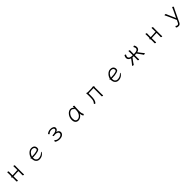

<svg xmlns="http://www.w3.org/2000/svg" viewBox="1061 -3601 6877 6877"><g transform="rotate(-45 4500.0 -162.0)"><path d="M633 -226V-108Q633 -101 632.5 -83Q632 -65 631.5 -46.5Q631 -28 631 -20Q631 -8 646.5 -0.5Q662 7 675 7Q690 7 690 -2Q690 -14 689 -37Q688 -60 687.5 -81Q687 -102 687 -108V-367Q687 -379 687.5 -397Q688 -415 688.5 -431.5Q689 -448 689 -456Q689 -468 674 -475.5Q659 -483 645 -483Q630 -483 630 -474Q630 -463 630.5 -441Q631 -419 632 -398Q633 -377 633 -367V-270Q625 -280 615 -280Q605 -280 586.5 -278Q568 -276 553 -275L391 -267Q388 -267 384.5 -267Q381 -267 377 -266V-367Q377 -379 377.5 -397Q378 -415 378.5 -431.5Q379 -448 379 -456Q379 -468 364 -475.5Q349 -483 335 -483Q320 -483 320 -474Q320 -463 321 -441Q322 -419 322.5 -398Q323 -377 323 -367V-267H305Q293 -267 293 -253Q293 -241 302.5 -226.5Q312 -212 323 -210V-108Q323 -101 322.5 -83Q322 -65 321.5 -46.5Q321 -28 321 -20Q321 -8 336.5 -0.5Q352 7 365 7Q380 7 380 -2Q380 -14 379.5 -37Q379 -60 378 -81Q377 -102 377 -108V-217Q381 -217 384.5 -217.5Q388 -218 392 -218L554 -226Z M1337 -201H1349Q1432 -201 1497 -210.5Q1562 -220 1607 -233Q1647 -246 1667.5 -259.5Q1688 -273 1695 -292Q1702 -311 1702 -340Q1702 -376 1686.5 -409Q1671 -442 1635 -463Q1599 -484 1538 -484Q1489 -484 1447 -461.5Q1405 -439 1372 -404Q1339 -369 1317.5 -329Q1296 -289 1290 -253Q1290 -253 1285.5 -252.5Q1281 -252 1279 -252Q1262 -252 1262 -240Q1262 -224 1283 -210V-195Q1283 -130 1307 -82.5Q1331 -35 1371.5 -9.5Q1412 16 1463 16Q1524 16 1569.5 -2.5Q1615 -21 1644.5 -46.5Q1674 -72 1689 -95Q1704 -118 1704 -127Q1704 -137 1696 -137Q1687 -137 1675 -124Q1635 -81 1581.5 -57.5Q1528 -34 1463 -34Q1412 -34 1374.5 -75Q1337 -116 1337 -198ZM1365 -250H1344Q1349 -277 1366 -309Q1383 -341 1408.5 -370Q1434 -399 1467 -417.5Q1500 -436 1537 -436Q1590 -436 1619 -410.5Q1648 -385 1648 -341Q1648 -323 1644 -312Q1640 -301 1626.5 -293Q1613 -285 1582 -276Q1548 -266 1494.5 -258Q1441 -250 1365 -250Z M2422 -218H2425Q2436 -220 2451.5 -222Q2467 -224 2481.5 -225.5Q2496 -227 2502 -227Q2564 -227 2602.5 -201.5Q2641 -176 2641 -136Q2641 -109 2621 -85.5Q2601 -62 2565.5 -47.5Q2530 -33 2484 -33Q2433 -33 2397 -48Q2361 -63 2340 -89Q2334 -95 2329 -95Q2319 -95 2310 -82Q2301 -69 2301 -55Q2301 -42 2318 -29.5Q2335 -17 2362.5 -6.5Q2390 4 2422 10Q2454 16 2484 16Q2586 16 2642 -28.5Q2698 -73 2698 -137Q2698 -177 2677.5 -203Q2657 -229 2628 -242.5Q2599 -256 2572 -257Q2599 -262 2623.5 -278.5Q2648 -295 2663 -319.5Q2678 -344 2678 -373Q2678 -422 2630.5 -453Q2583 -484 2501 -484Q2474 -484 2444 -477Q2414 -470 2387.5 -458.5Q2361 -447 2344 -434.5Q2327 -422 2327 -411Q2327 -410 2330 -401Q2333 -392 2339 -383Q2345 -374 2353 -374Q2359 -374 2365.5 -378.5Q2372 -383 2376 -387Q2401 -411 2435 -424Q2469 -437 2502 -437Q2553 -437 2587 -418.5Q2621 -400 2621 -368Q2621 -348 2602.5 -326Q2584 -304 2537.5 -287.5Q2491 -271 2405 -268Q2395 -268 2395 -254Q2395 -244 2403 -231Q2411 -218 2422 -218Z M3706 -457V-459Q3706 -470 3690.5 -477Q3675 -484 3661 -484Q3644 -484 3644 -475Q3644 -468 3643.5 -450.5Q3643 -433 3642 -410Q3626 -448 3592.5 -466Q3559 -484 3522 -484Q3478 -484 3434.5 -460Q3391 -436 3355.5 -393Q3320 -350 3298.5 -294Q3277 -238 3277 -175Q3277 -81 3320.5 -32.5Q3364 16 3436 16Q3493 16 3548.5 -18.5Q3604 -53 3640 -126Q3641 -109 3646 -86Q3651 -63 3658.5 -40.5Q3666 -18 3675.5 -3.5Q3685 11 3695 11Q3709 11 3719.5 -2.5Q3730 -16 3730 -27Q3730 -30 3728 -34Q3711 -61 3703.5 -93Q3696 -125 3694.5 -152.5Q3693 -180 3693 -193Q3693 -211 3694 -246Q3695 -281 3696.5 -321.5Q3698 -362 3700.5 -398.5Q3703 -435 3706 -457ZM3642 -386Q3641 -361 3641 -333.5Q3641 -306 3640 -291Q3637 -214 3607 -156Q3577 -98 3531.5 -66Q3486 -34 3436 -34Q3392 -34 3363 -68.5Q3334 -103 3334 -180Q3334 -234 3350.5 -280.5Q3367 -327 3395 -362Q3423 -397 3456.5 -416.5Q3490 -436 3523 -436Q3546 -436 3571 -422.5Q3596 -409 3615 -380Q3618 -376 3624 -376Q3629 -376 3634.5 -379Q3640 -382 3642 -386Z M4637 -426V-107Q4637 -99 4636.5 -81Q4636 -63 4635.5 -45Q4635 -27 4635 -19Q4635 -7 4650.5 0.5Q4666 8 4679 8Q4694 8 4694 -1Q4694 -13 4693 -36Q4692 -59 4691.5 -80Q4691 -101 4691 -107V-402Q4691 -415 4696.5 -424.5Q4702 -434 4702 -442Q4702 -455 4687 -469.5Q4672 -484 4657 -484Q4646 -484 4629.5 -479Q4613 -474 4587 -473L4384 -467Q4384 -467 4374.5 -470.5Q4365 -474 4352.5 -477.5Q4340 -481 4331 -481Q4324 -481 4321 -477Q4319 -473 4319 -468Q4319 -458 4322 -437Q4325 -416 4325 -387V-281Q4325 -226 4320.5 -181.5Q4316 -137 4301.5 -100Q4287 -63 4256 -29Q4251 -22 4251 -18Q4251 -7 4264.5 2Q4278 11 4290 11Q4299 11 4303 6Q4348 -47 4363.5 -116.5Q4379 -186 4379 -291V-417Z M5337 -201H5349Q5432 -201 5497 -210.5Q5562 -220 5607 -233Q5647 -246 5667.5 -259.5Q5688 -273 5695 -292Q5702 -311 5702 -340Q5702 -376 5686.5 -409Q5671 -442 5635 -463Q5599 -484 5538 -484Q5489 -484 5447 -461.5Q5405 -439 5372 -404Q5339 -369 5317.5 -329Q5296 -289 5290 -253Q5290 -253 5285.5 -252.5Q5281 -252 5279 -252Q5262 -252 5262 -240Q5262 -224 5283 -210V-195Q5283 -130 5307 -82.5Q5331 -35 5371.5 -9.5Q5412 16 5463 16Q5524 16 5569.5 -2.5Q5615 -21 5644.5 -46.5Q5674 -72 5689 -95Q5704 -118 5704 -127Q5704 -137 5696 -137Q5687 -137 5675 -124Q5635 -81 5581.5 -57.5Q5528 -34 5463 -34Q5412 -34 5374.5 -75Q5337 -116 5337 -198ZM5365 -250H5344Q5349 -277 5366 -309Q5383 -341 5408.5 -370Q5434 -399 5467 -417.5Q5500 -436 5537 -436Q5590 -436 5619 -410.5Q5648 -385 5648 -341Q5648 -323 5644 -312Q5640 -301 5626.5 -293Q5613 -285 5582 -276Q5548 -266 5494.5 -258Q5441 -250 5365 -250Z M6463 -214V-106Q6463 -99 6462.5 -81Q6462 -63 6461.5 -44.5Q6461 -26 6461 -18Q6461 -6 6476.5 1.5Q6492 9 6505 9Q6520 9 6520 0Q6520 -12 6519 -35Q6518 -58 6517.5 -79Q6517 -100 6517 -106V-214Q6557 -214 6596 -217Q6596 -217 6607.5 -202Q6619 -187 6635.5 -165Q6652 -143 6667.5 -122Q6683 -101 6690 -90Q6707 -67 6723.5 -42.5Q6740 -18 6750 -1Q6755 8 6771 8Q6787 8 6803.5 -0.5Q6820 -9 6820 -17Q6820 -19 6817 -22Q6797 -42 6774 -70Q6751 -98 6733 -122Q6718 -143 6699.5 -167.5Q6681 -192 6668 -209.5Q6655 -227 6655 -227Q6685 -235 6713 -250Q6741 -265 6759.5 -293.5Q6778 -322 6778 -368Q6778 -391 6771 -416.5Q6764 -442 6748 -469Q6743 -476 6731 -476Q6718 -476 6705 -468.5Q6692 -461 6692 -449Q6692 -441 6697 -435Q6710 -418 6715.5 -400Q6721 -382 6721 -365Q6721 -337 6705 -314Q6689 -291 6645 -277.5Q6601 -264 6517 -264V-366Q6517 -378 6517.5 -396Q6518 -414 6518.5 -430.5Q6519 -447 6519 -455Q6519 -467 6504 -474.5Q6489 -482 6475 -482Q6460 -482 6460 -473Q6460 -462 6461 -440Q6462 -418 6462.5 -397Q6463 -376 6463 -366V-264Q6385 -265 6345.5 -280Q6306 -295 6292 -318Q6278 -341 6278 -365Q6278 -382 6283.5 -400Q6289 -418 6302 -435Q6307 -441 6307 -449Q6307 -461 6294 -468.5Q6281 -476 6268 -476Q6256 -476 6251 -469Q6235 -442 6228 -417Q6221 -392 6221 -369Q6221 -331 6234.5 -305.5Q6248 -280 6268 -264Q6288 -248 6308.5 -240Q6329 -232 6344 -228Q6294 -159 6263.5 -118.5Q6233 -78 6215 -56.5Q6197 -35 6184 -22Q6181 -19 6181 -16Q6181 -8 6197 0.5Q6213 9 6228 9Q6243 9 6249 -1Q6268 -33 6296.5 -73.5Q6325 -114 6354.5 -153Q6384 -192 6404 -218Q6418 -217 6433 -216Q6448 -215 6463 -214Z M7633 -226V-108Q7633 -101 7632.5 -83Q7632 -65 7631.5 -46.5Q7631 -28 7631 -20Q7631 -8 7646.5 -0.5Q7662 7 7675 7Q7690 7 7690 -2Q7690 -14 7689 -37Q7688 -60 7687.5 -81Q7687 -102 7687 -108V-367Q7687 -379 7687.5 -397Q7688 -415 7688.5 -431.5Q7689 -448 7689 -456Q7689 -468 7674 -475.5Q7659 -483 7645 -483Q7630 -483 7630 -474Q7630 -463 7630.5 -441Q7631 -419 7632 -398Q7633 -377 7633 -367V-270Q7625 -280 7615 -280Q7605 -280 7586.5 -278Q7568 -276 7553 -275L7391 -267Q7388 -267 7384.5 -267Q7381 -267 7377 -266V-367Q7377 -379 7377.5 -397Q7378 -415 7378.5 -431.5Q7379 -448 7379 -456Q7379 -468 7364 -475.5Q7349 -483 7335 -483Q7320 -483 7320 -474Q7320 -463 7321 -441Q7322 -419 7322.5 -398Q7323 -377 7323 -367V-267H7305Q7293 -267 7293 -253Q7293 -241 7302.5 -226.5Q7312 -212 7323 -210V-108Q7323 -101 7322.5 -83Q7322 -65 7321.5 -46.5Q7321 -28 7321 -20Q7321 -8 7336.5 -0.5Q7352 7 7365 7Q7380 7 7380 -2Q7380 -14 7379.5 -37Q7379 -60 7378 -81Q7377 -102 7377 -108V-217Q7381 -217 7384.5 -217.5Q7388 -218 7392 -218L7554 -226Z M8356 161H8366Q8404 161 8429 141.5Q8454 122 8474 80L8685 -363Q8694 -382 8705 -402Q8716 -422 8724 -437Q8727 -443 8727 -449Q8727 -464 8713 -474.5Q8699 -485 8686 -485Q8675 -485 8672 -476Q8665 -453 8655 -428.5Q8645 -404 8635 -383L8503 -108L8378 -393Q8370 -412 8362.5 -430.5Q8355 -449 8348 -467Q8346 -474 8335 -477.5Q8324 -481 8312 -481Q8300 -481 8290.5 -477.5Q8281 -474 8281 -466Q8281 -464 8283 -460Q8292 -445 8304.5 -419.5Q8317 -394 8324 -379L8474 -44L8430 49Q8416 80 8397.5 94Q8379 108 8363 108Q8350 108 8333.5 104.5Q8317 101 8304 87Q8298 80 8291 80Q8280 80 8271 94.5Q8262 109 8262 122Q8262 131 8267 134Q8290 153 8313.5 157Q8337 161 8356 161Z"/></g></svg>

Font: Klee One
Style: Regular
Weight: 400
Designer: Fontworks Inc.
Foundry: Fontworks Inc.
Version: Version 1.100